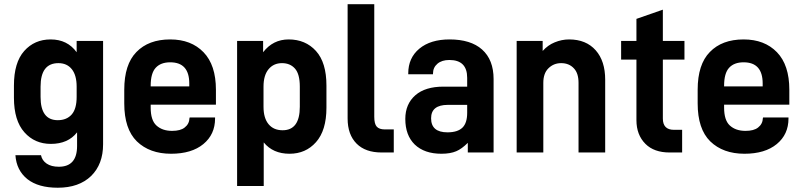

<svg xmlns="http://www.w3.org/2000/svg" viewBox="-20 -710 3740 894"><path d="M107.4 124Q56.6 83 51.8 12.7H170.9Q175.8 37.1 197.3 51.8Q218.8 66.4 253.9 66.4Q338.9 66.4 338.9 -30.3V-93.8Q296.9 -40 216.8 -40Q141.6 -40 93.8 -93.8Q44.9 -148.4 44.9 -254.9V-311.5Q44.9 -418.9 92.8 -472.7Q140.6 -526.4 215.8 -526.4Q293.9 -526.4 336.9 -466.8V-519.5H460V-38.1Q460 54.7 404.3 109.4Q347.7 164.1 249 164.1Q158.2 164.1 107.4 124ZM314.5 -177.7Q336.9 -204.1 336.9 -258.8V-306.6Q336.9 -359.4 314.5 -387.7Q292 -416 252 -416Q168.9 -416 168.9 -306.6V-258.8Q168.9 -150.4 249 -150.4Q291 -150.4 314.5 -177.7Z M681.6 -222.7V-209Q681.6 -150.4 708 -126Q735.4 -100.6 781.2 -100.6Q820.3 -100.6 839.8 -116.2Q861.3 -132.8 862.3 -160.2L863.3 -163.1H981.4V-158.2Q981.4 -84 926.8 -39.1Q872.1 5.9 776.4 5.9Q676.8 5.9 617.2 -51.8Q558.6 -109.4 558.6 -228.5V-292Q558.6 -410.2 615.2 -467.8Q671.9 -526.4 772.5 -526.4Q870.1 -526.4 927.7 -466.8Q985.4 -407.2 985.4 -292V-222.7ZM681.6 -310.5V-307.6H861.3V-321.3Q861.3 -419.9 772.5 -419.9Q728.5 -419.9 705.1 -394.5Q681.6 -369.1 681.6 -310.5Z M1084 -519.5H1205.1V-466.8Q1251 -526.4 1324.2 -526.4Q1402.3 -526.4 1451.2 -472.7Q1500 -418.9 1500 -311.5V-209Q1500 -102.5 1451.2 -47.9Q1403.3 5.9 1328.1 5.9Q1251 5.9 1208 -46.9V156.2H1084ZM1376 -212.9V-306.6Q1376 -365.2 1353.5 -390.6Q1331.1 -416 1293 -416Q1253.9 -416 1230.5 -387.7Q1207 -359.4 1207 -306.6V-212.9Q1207 -160.2 1230.5 -131.8Q1253.9 -103.5 1295.9 -103.5Q1376 -103.5 1376 -212.9Z M1640.6 -41Q1598.6 -83 1598.6 -158.2V-690.4H1722.7V-166Q1722.7 -132.8 1734.4 -120.1Q1746.1 -107.4 1771.5 -107.4H1813.5V0H1756.8Q1681.6 0 1640.6 -41Z M2224.6 -479.5Q2278.3 -431.6 2278.3 -341.8V0H2158.2V-44.9Q2129.9 -16.6 2104.5 -5.9Q2077.1 5.9 2035.2 5.9Q1956.1 5.9 1911.1 -37.1Q1867.2 -80.1 1867.2 -156.2Q1867.2 -225.6 1914.1 -266.6Q1960 -306.6 2044.9 -306.6H2155.3V-347.7Q2155.3 -430.7 2072.3 -430.7Q2037.1 -430.7 2016.6 -413.1Q1996.1 -395.5 1996.1 -367.2V-364.3H1880.9V-368.2Q1880.9 -440.4 1932.6 -483.4Q1984.4 -526.4 2073.2 -526.4Q2171.9 -526.4 2224.6 -479.5ZM2133.8 -116.2Q2155.3 -137.7 2155.3 -184.6V-221.7H2065.4Q1987.3 -221.7 1987.3 -159.2Q1987.3 -93.8 2063.5 -93.8Q2111.3 -93.8 2133.8 -116.2Z M2385.7 -519.5H2506.8V-472.7Q2531.2 -500 2562.5 -512.7Q2595.7 -526.4 2629.9 -526.4Q2709 -526.4 2753.9 -475.6Q2797.9 -425.8 2797.9 -338.9V0H2673.8V-324.2Q2673.8 -369.1 2652.3 -391.6Q2629.9 -416 2592.8 -416Q2557.6 -416 2533.2 -391.6Q2509.8 -368.2 2509.8 -324.2V0H2385.7Z M3066.4 -432.6V-158.2Q3066.4 -105.5 3118.2 -105.5H3156.2V0H3097.7Q3025.4 0 2985.4 -40Q2943.4 -82 2943.4 -150.4V-432.6H2872.1V-519.5H2943.4V-622.1L3066.4 -665V-519.5H3167V-432.6Z M3351.6 -222.7V-209Q3351.6 -150.4 3377.9 -126Q3405.3 -100.6 3451.2 -100.6Q3490.2 -100.6 3509.8 -116.2Q3531.2 -132.8 3532.2 -160.2L3533.2 -163.1H3651.4V-158.2Q3651.4 -84 3596.7 -39.1Q3542 5.9 3446.3 5.9Q3346.7 5.9 3287.1 -51.8Q3228.5 -109.4 3228.5 -228.5V-292Q3228.5 -410.2 3285.2 -467.8Q3341.8 -526.4 3442.4 -526.4Q3540 -526.4 3597.7 -466.8Q3655.3 -407.2 3655.3 -292V-222.7ZM3351.6 -310.5V-307.6H3531.2V-321.3Q3531.2 -419.9 3442.4 -419.9Q3398.4 -419.9 3375 -394.5Q3351.6 -369.1 3351.6 -310.5Z"/></svg>

Font: Altinn-DIN
Style: DIN-Bold
Weight: 700
Designer: Charles Nix
Foundry: Altinn
Version: Version 2.00